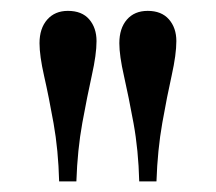

<svg xmlns="http://www.w3.org/2000/svg" viewBox="-20 -842 407 362"><path d="M242.5 -500Q241 -559 231.8 -609.5Q222.5 -660 213.8 -698.5Q205 -737 205 -760.5Q205 -788.5 219.2 -805Q233.5 -821.5 258.5 -821.5Q284.5 -821.5 298.5 -805.5Q312.5 -789.5 312.5 -764.5Q312.5 -739.5 303.8 -700.2Q295 -661 286 -610.2Q277 -559.5 275 -500ZM91.5 -500Q90 -559 81 -609.5Q72 -660 63.2 -698.5Q54.5 -737 54.5 -760.5Q54.5 -788.5 69 -805Q83.5 -821.5 108 -821.5Q134.5 -821.5 148.2 -805.5Q162 -789.5 162 -764.5Q162 -739.5 153.2 -700.2Q144.5 -661 135.2 -610.2Q126 -559.5 124 -500Z"/></svg>

Font: Libre Caslon Text
Style: Regular
Weight: 400
Designer: Pablo Impallari, Rodrigo Fuenzalida, Katja Schimmel
Foundry: Pablo Impallari, Rodrigo Fuenzalida
Version: Version 2.000